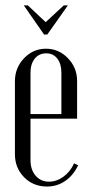

<svg xmlns="http://www.w3.org/2000/svg" viewBox="-20 -683 335 710"><path d="M67.9 -663.1H83L148.9 -601.1L215.8 -663.1H231L154.8 -555.2H143.1ZM35.2 -382.8Q35.2 -432.1 68.8 -467.5Q102.5 -502.9 149.9 -502.9Q197.3 -502.9 231.2 -467.8Q265.1 -432.6 265.1 -383.8V-244.1H92.8V-90.8Q92.8 -55.2 111.8 -33.2Q130.9 -11.2 161.1 -11.2Q189.5 -11.2 214.8 -29.8Q240.2 -48.3 253.9 -79.1L269 -71.8Q251 -34.2 220.9 -13.7Q190.9 6.8 153.8 6.8Q103 6.8 69.1 -27.6Q35.2 -62 35.2 -112.8ZM92.8 -261.2H207V-414.1Q207 -446.8 191.9 -466.3Q176.8 -485.8 150.9 -485.8Q124.5 -485.8 108.6 -466.3Q92.8 -446.8 92.8 -414.1Z"/></svg>

Font: Moniqa Narrow Heading
Style: Regular
Weight: 400
Width: 4
Designer: Rajesh Rajput
Foundry: Rajesh Rajput
Version: Version 1.000